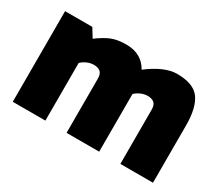

<svg xmlns="http://www.w3.org/2000/svg" viewBox="-103 -769 1125 989"><g transform="rotate(30 460.0 -274.0)"><path d="M44 -539H206L238 -487Q278 -517 313.5 -532.5Q349 -548 404 -548Q452 -548 485 -528.5Q518 -509 536 -475Q632 -548 706 -548Q804 -548 841 -497Q878 -446 878 -340V0H684V-322Q684 -351 670 -362.5Q656 -374 631 -374Q611 -374 591 -365Q571 -356 558 -343V-318V0H364V-322Q364 -351 350 -362.5Q336 -374 311 -374Q291 -374 271 -365Q251 -356 238 -343V0H44Z"/></g></svg>

Font: Exo Black
Style: Regular
Weight: 900
Designer: Natanael Gama
Foundry: Natanael Gama
Version: Version 1.500; ttfautohint (v1.6)